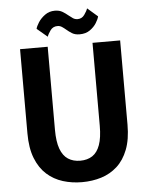

<svg xmlns="http://www.w3.org/2000/svg" viewBox="-59 -930 769 990"><g transform="rotate(-5 325.0 -435.5)"><path d="M326 11Q273.5 11 226.8 -3.5Q180 -18 144 -50.2Q108 -82.5 87.2 -135.2Q66.5 -188 66.5 -264V-700H209.5V-270.5Q209.5 -209 223.2 -171.5Q237 -134 263.2 -117Q289.5 -100 326 -100Q363 -100 388.8 -117Q414.5 -134 428 -171.5Q441.5 -209 441.5 -270.5V-700H584.5V-264Q584.5 -188 564 -135.2Q543.5 -82.5 507.8 -50.2Q472 -18 425.5 -3.5Q379 11 326 11ZM379.5 -749.5Q356 -749.5 340.2 -759.2Q324.5 -769 312.5 -779.5Q302 -788.5 291.8 -795.2Q281.5 -802 269 -802Q245.5 -802 232.2 -783.8Q219 -765.5 214.5 -751.5L160.5 -797Q163.5 -810 176.2 -830Q189 -850 211 -866Q233 -882 262 -882Q285.5 -882 301.2 -872.5Q317 -863 330 -852Q341.5 -842.5 352 -835.5Q362.5 -828.5 376 -828.5Q398 -828.5 411.2 -847Q424.5 -865.5 429 -879.5L482 -833.5Q479 -819.5 466.8 -799.8Q454.5 -780 433 -764.8Q411.5 -749.5 379.5 -749.5Z"/></g></svg>

Font: Trispace Thin SemiBold
Style: Regular
Weight: 600
Version: Version 1.210